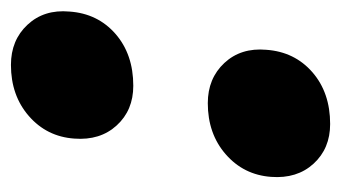

<svg xmlns="http://www.w3.org/2000/svg" viewBox="-154 -448 612 344"><g transform="rotate(-90 152.0 -276.0)"><path d="M101.8 9.5Q57.9 9.5 30.7 -20.2Q3.6 -49.9 7.1 -96.3Q10.7 -145.5 47.6 -177.6Q84.4 -209.7 139.2 -209.7Q183.5 -209.7 211.2 -180Q238.8 -150.3 234.8 -104.9Q231.2 -54.2 194.6 -22.3Q158 9.5 101.8 9.5ZM170.3 -343.2Q126.4 -343.2 99.3 -372.9Q72.1 -402.6 75.7 -449Q79.2 -498.2 116.1 -530.3Q153 -562.4 207.7 -562.4Q252.1 -562.4 279.7 -532.7Q307.4 -503 303.3 -457.6Q299.8 -406.9 263.2 -375Q226.6 -343.2 170.3 -343.2Z"/></g></svg>

Font: REM Medium
Style: Italic
Weight: 500
Italic angle: -11°
Designer: Octavio Pardo
Foundry: Ashler Design
Version: Version 1.005;gftools[0.9.28]